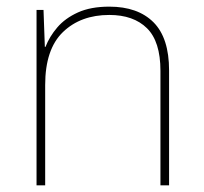

<svg xmlns="http://www.w3.org/2000/svg" viewBox="-20 -558 613 578"><path d="M309 -538Q395 -538 442 -491Q489 -444 489 -346V0H463V-345Q463 -433 422.5 -473Q382 -513 309 -513Q223 -513 169.5 -461.5Q116 -410 116 -302V0H90V-528H111L115 -417H117Q129 -448 152.5 -475.5Q176 -503 214.5 -520.5Q253 -538 309 -538Z"/></svg>

Font: Noto Sans Cham Thin
Style: Regular
Weight: 250
Version: Version 2.002